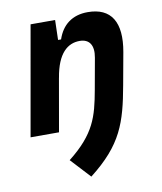

<svg xmlns="http://www.w3.org/2000/svg" viewBox="-84 -595 755 893"><g transform="rotate(-10 293.0 -149.0)"><path d="M28.3 0H162.6L206.5 -250.5V-249.5C225.1 -363.8 274.9 -401.9 330.6 -401.9C376 -401.9 397.9 -371.1 387.2 -312.5L360.4 -163.6C338.4 -43 317.4 35.2 189 136.2L274.9 229C432.1 106.9 463.4 7.8 494.6 -164.6L522 -315.4C546.9 -454.1 501 -527.3 390.6 -527.3C317.4 -527.3 269 -489.7 247.1 -423.8H232.9L235.4 -517.6H119.6Z"/></g></svg>

Font: Cascadia Code
Style: Bold Italic
Weight: 700
Italic angle: -10°
Monospace: yes
Designer: Aaron Bell
Foundry: Saja Typeworks
Version: Version 2404.023